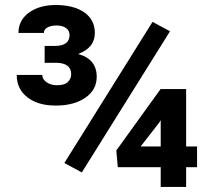

<svg xmlns="http://www.w3.org/2000/svg" viewBox="-20 -736 848 756"><path d="M45.9 0ZM302.2 -57.1 233.4 -94.2 580.6 -649.9 649.4 -612.8ZM712.9 -159.2H755.9V-77.6H712.9V0H612.8V-77.6H443.8L438 -143.6L612.3 -385.3H712.9ZM533.7 -159.2H612.8V-262.7L606 -252ZM155.8 -555.2H195.8Q253.9 -555.2 253.9 -598.1Q253.9 -615.2 240 -625.5Q226.1 -635.7 202.1 -635.7Q181.6 -635.7 167.2 -628.2Q152.8 -620.6 152.8 -606.4H52.7Q52.7 -656.2 94 -686.3Q135.3 -716.3 199.2 -716.3Q270 -716.3 311.8 -687.3Q353.5 -658.2 353.5 -606Q353.5 -547.9 287.6 -523.4Q360.8 -503.4 360.8 -433.6Q360.8 -382.3 316.2 -351.3Q271.5 -320.3 199.2 -320.3Q129.9 -320.3 87.9 -352.8Q45.9 -385.3 45.9 -440.9H146.5Q146.5 -424.3 163.1 -412.4Q179.7 -400.4 205.1 -400.4Q234.4 -400.4 247.3 -413.3Q260.3 -426.3 260.3 -443.4Q260.3 -488.3 200.7 -488.8H155.8Z"/></svg>

Font: Roboto
Style: Bold
Weight: 700
Designer: Google
Version: Version 2.134; 2016; ttfautohint (v1.6)